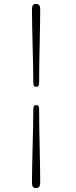

<svg xmlns="http://www.w3.org/2000/svg" viewBox="-20 -803 385 979"><path d="M179.5 -380.5Q179.5 -360 165 -360Q150 -360 150 -380.5Q150 -419.5 148.8 -469.5Q147.5 -519.5 146.2 -572Q145 -624.5 144 -672.8Q143 -721 143 -757Q143 -783 164 -783Q185 -783 185 -757Q185 -724 184.2 -676.8Q183.5 -629.5 182.2 -576.2Q181 -523 180.2 -472Q179.5 -421 179.5 -380.5ZM150 -247Q150 -267.5 165 -267.5Q179.5 -267.5 179.5 -247Q179.5 -207.5 180.2 -157.5Q181 -107.5 182.2 -55Q183.5 -2.5 184.2 45.8Q185 94 185 130Q185 156 164 156Q143 156 143 130Q143 97 144 49.5Q145 2 146.2 -51Q147.5 -104 148.8 -155.2Q150 -206.5 150 -247Z"/></svg>

Font: Fraunces 9pt S050 Thin
Style: Regular
Weight: 100
Version: Version 1.000; ttfautohint (v1.8.3)